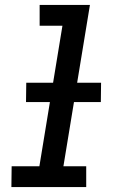

<svg xmlns="http://www.w3.org/2000/svg" viewBox="-20 -755 490 775"><path d="M26 0 27 -84H139L232 -651H140V-735H343L236 -84H328V0ZM387 -343H85L86 -421H388Z"/></svg>

Font: Iosevka Custom Medium Oblique
Style: Regular
Weight: 500
Italic angle: -9°
Designer: Belleve Invis
Foundry: Belleve Invis
Version: Version 27.0.1